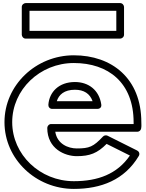

<svg xmlns="http://www.w3.org/2000/svg" viewBox="-20 -1176 945 1243"><path d="M171 -1106H733V-976H171ZM146 -1156C135.3 -1156 121 -1146.1 121 -1131V-951C121 -940.3 130.9 -926 146 -926H758C768.7 -926 783 -935.9 783 -951V-1131C783 -1141.7 773.1 -1156 758 -1156ZM845.2 -373H311C295.9 -373 286 -358.7 286 -348C286 -211.4 401.6 -165 477 -165C561.3 -165 610.5 -184.2 670.2 -244.4L821 -169.1C738.7 -49.2 614.3 -3 458 -3C238 -3 59 -175.7 59 -385C59 -595.3 238 -768 458 -768C680.8 -768 845 -640.9 845 -384C845 -380.6 845.1 -375.5 845.2 -373ZM869 -323C880 -323 890.8 -331 893.4 -342.6C896.8 -358 895 -374 895 -384C895 -669.1 703.2 -818 458 -818C212 -818 9 -624.7 9 -385C9 -146.3 212 47 458 47C634.3 47 786 -11.1 878.5 -166.2C887.2 -180.8 879.6 -195.7 868.2 -201.4L676.2 -297.4C666.9 -302 654.4 -300.2 646.8 -292.1C584.3 -225.8 558.5 -215 477 -215C421.5 -215 350 -243.8 337.8 -323ZM318 -471H611C620.8 -471 639.1 -476.8 635.7 -499.7C621.9 -592.7 553.6 -645 465 -645C361.5 -645 299 -580.6 293.1 -497.8C292.2 -485 301.1 -471 318 -471ZM347.8 -521C360.6 -563 396.3 -595 465 -595C523.1 -595 561.9 -570.1 579.3 -521Z"/></svg>

Font: Poland Can Into
Style: BigWritingsOLn
Weight: 700
Foundry: Cannot Into Space Fonts
Version: Version 0.92